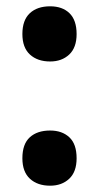

<svg xmlns="http://www.w3.org/2000/svg" viewBox="-20 -577 315 609"><path d="M51 -469Q51 -513 74.5 -535Q98 -557 139 -557Q178 -557 200.5 -535Q223 -513 223 -469Q223 -426 199.5 -404Q176 -382 139 -382Q99 -382 75 -404Q51 -426 51 -469ZM51 -75Q51 -120 74.5 -141.5Q98 -163 139 -163Q177 -163 200 -141.5Q223 -120 223 -75Q223 -32 199.5 -10Q176 12 139 12Q99 12 75 -10Q51 -32 51 -75Z"/></svg>

Font: Noto Sans Ethiopic Condensed ExtraBold
Style: Regular
Weight: 800
Width: 3
Designer: Monotype Design Team
Foundry: Monotype Imaging Inc.
Version: Version 2.102; ttfautohint (v1.8.4.7-5d5b)